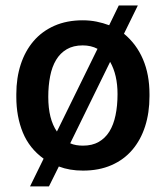

<svg xmlns="http://www.w3.org/2000/svg" viewBox="-20 -612 605 700"><path d="M158.5 67.5H89.5L139 -33.5Q87 -71 63.2 -129Q39.5 -187 39.5 -258.5V-269Q39.5 -327.5 55.5 -376.8Q71.5 -426 102.2 -462Q133 -498 178.2 -518Q223.5 -538 281.5 -538Q308 -538 331.8 -533.2Q355.5 -528.5 378 -520L413 -592H482.5L432 -489Q477.5 -451.5 501.2 -396Q525 -340.5 525 -269V-261Q525 -201 509 -151.2Q493 -101.5 462.2 -65.5Q431.5 -29.5 386.2 -9.8Q341 10 282.5 10Q233.5 10 194.5 -5ZM187.5 -132.5 335.5 -434Q312 -446.5 281.5 -446.5Q247.5 -446.5 223.5 -432.5Q199.5 -418.5 184.5 -393.5Q169.5 -368.5 162.8 -334Q156 -299.5 156 -258.5Q156 -178 187.5 -132.5ZM282.5 -81Q316 -81 339.8 -94.5Q363.5 -108 378.8 -132.5Q394 -157 401.2 -191.8Q408.5 -226.5 408.5 -269Q408.5 -339 381.5 -386.5L236 -89.5Q246 -85 257.8 -83Q269.5 -81 282.5 -81Z"/></svg>

Font: Roberto Sans Medium
Style: Regular
Weight: 500
Designer: Google (font) & Cristiano Sobral (main changes)
Version: Version 1.000;October 12, 2021;FontCreator 14.0.0.2814 64-bi